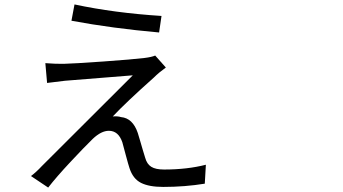

<svg xmlns="http://www.w3.org/2000/svg" viewBox="-20 -806 1540 862"><path d="M314.5 -786.1Q492.2 -748 705.1 -734.4L694.3 -660.2Q484.4 -678.7 300.8 -712.9ZM724.6 -502.9Q693.4 -480.5 670.9 -458Q544.9 -345.7 486.3 -283.2Q507.8 -285.2 523.4 -280.3Q576.2 -275.4 598.6 -209Q601.6 -199.2 608.4 -176.3Q615.2 -153.3 621.1 -132.8Q627 -112.3 631.8 -97.7Q639.6 -69.3 659.2 -57.1Q678.7 -44.9 716.8 -44.9Q820.3 -44.9 904.3 -66.4L899.4 18.6Q809.6 33.2 712.9 33.2Q649.4 33.2 613.3 15.1Q577.1 -2.9 561.5 -50.8Q556.6 -65.4 544.9 -108.9Q533.2 -152.3 529.3 -167Q511.7 -218.8 468.8 -218.8Q434.6 -218.8 396.5 -182.6Q358.4 -145.5 295.9 -78.6Q233.4 -11.7 196.3 36.1L119.1 -15.6Q142.6 -33.2 168 -60.5Q208 -99.6 576.2 -467.8Q567.4 -466.8 271.5 -443.4Q261.7 -442.4 191.4 -433.6L183.6 -522.5Q232.4 -518.6 267.6 -519.5Q310.5 -520.5 442.4 -529.8Q574.2 -539.1 629.9 -545.9Q661.1 -549.8 676.8 -556.6Z"/></svg>

Font: Bpmf Zihi Sans Regular
Style: Regular
Weight: 400
Foundry: But Ko
Version: Version 1.320